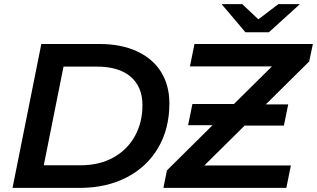

<svg xmlns="http://www.w3.org/2000/svg" viewBox="-20 -914 1542 934"><path d="M181 -700H464Q569 -700 646 -664.5Q723 -629 763.5 -564Q804 -499 804 -411Q804 -288 749.5 -195Q695 -102 596 -51Q497 0 368 0H41ZM372 -110Q464 -110 532 -148Q600 -186 636.5 -252.5Q673 -319 673 -403Q673 -491 616 -540.5Q559 -590 450 -590H289L193 -110ZM1484 -615 1273 -406H1382L1361 -303H1170L974 -109H1395L1373 0H775L792 -85L1014 -305H895L916 -408H1118L1303 -591H904L926 -700H1502ZM1439 -894 1288 -757H1174L1058 -894H1158L1237 -820L1334 -894Z"/></svg>

Font: Montserrat Alternates SemiBold
Style: Italic
Weight: 600
Italic angle: -11.3°
Designer: Julieta Ulanovsky
Foundry: Julieta Ulanovsky
Version: Version 7.200